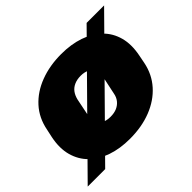

<svg xmlns="http://www.w3.org/2000/svg" viewBox="-163 -774 1002 1002"><g transform="rotate(-45 337.5 -273.0)"><path d="M305 11Q233 11 174.5 -9Q116 -29 77.5 -67Q39 -105 24 -159.5Q9 -214 23 -283L33 -329Q47 -402 93 -452.5Q139 -503 209 -529.5Q279 -556 364 -556Q437 -556 495.5 -536Q554 -516 592.5 -478.5Q631 -441 646 -386.5Q661 -332 647 -262L638 -216Q624 -146 578.5 -95Q533 -44 463 -16.5Q393 11 305 11ZM315 -142Q343 -142 363 -151Q383 -160 396 -176.5Q409 -193 413 -216L434 -315Q440 -345 431.5 -364.5Q423 -384 403 -394Q383 -404 356 -404Q329 -404 308.5 -395Q288 -386 275.5 -369.5Q263 -353 257 -329L237 -230Q231 -201 239.5 -181.5Q248 -162 267.5 -152Q287 -142 315 -142ZM-27 31 573 -577H702L102 31Z"/></g></svg>

Font: Hubot Sans Condensed ExtraLight Black
Style: Italic
Weight: 900
Italic angle: -12.0243°
Version: Version 2.000